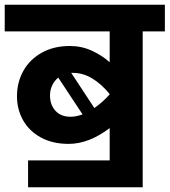

<svg xmlns="http://www.w3.org/2000/svg" viewBox="-40 -689 720 814"><path d="M659 -556H565V105H79V-9H425V-146Q337 -79 251 -79Q183 -79 133.5 -106Q84 -133 58 -179Q32 -225 32 -281Q32 -340 59 -388.5Q86 -437 137 -465.5Q188 -494 256 -494Q306 -494 349.5 -474Q393 -454 425 -425V-556H-20V-669H659ZM425 -289V-290Q392 -331 352.5 -355.5Q313 -380 270 -380H262L360 -231Q397 -257 425 -289ZM259 -194Q282 -194 310 -204L207 -360Q190 -346 181 -326.5Q172 -307 172 -284Q172 -245 195 -219.5Q218 -194 259 -194Z"/></svg>

Font: Martel Sans ExtraBold
Style: Regular
Weight: 800
Designer: Dan Reynolds and Mathieu Réguer
Foundry: Dan Reynolds and Mathieu Réguer
Version: Version 1.002; ttfautohint (v1.1) -l 5 -r 5 -G 72 -x 0 -D la